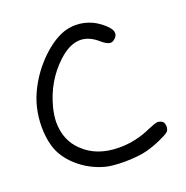

<svg xmlns="http://www.w3.org/2000/svg" viewBox="-140 -924 1017 1052"><g transform="rotate(-20 369.0 -398.0)"><path d="M691.4 -106.4Q691.4 -81.1 678.7 -72.3Q666 -61.5 624 -43Q582 -24.4 541 -13.7Q494.1 -1 413.1 0Q337.9 0 298.8 -10.7Q211.9 -34.2 146.5 -92.8Q81.1 -151.4 61.5 -222.7Q47.9 -268.6 46.9 -332Q46.9 -448.2 97.7 -545.9Q140.6 -629.9 209 -696.3Q276.4 -761.7 343.8 -785.2Q377.9 -795.9 412.1 -795.9Q460.9 -795.9 507.8 -774.4Q541 -757.8 569.3 -732.4Q596.7 -707 600.6 -689.5V-688.5Q600.6 -686.5 600.6 -684.6Q601.6 -681.6 601.6 -680.7Q601.6 -667 590.8 -655.3Q576.2 -638.7 560.5 -638.7Q542 -638.7 513.7 -662.1Q460.9 -710 407.2 -710Q345.7 -710 279.3 -648.4Q178.7 -554.7 142.6 -414.1Q131.8 -370.1 130.9 -333Q130.9 -225.6 200.2 -160.2Q278.3 -83 411.1 -83Q507.8 -83 598.6 -125Q639.6 -142.6 653.3 -142.6Q658.2 -142.6 665 -140.6Q681.6 -134.8 685.5 -127Q690.4 -119.1 691.4 -106.4Z"/></g></svg>

Font: sage sans
Style: Regular
Weight: 400
Version: Version 001.032